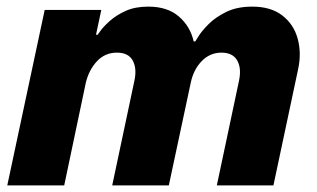

<svg xmlns="http://www.w3.org/2000/svg" viewBox="-20 -560 957 580"><path d="M2 0 115 -530H286L270 -455H275Q275 -455 284 -467.5Q293 -480 312 -497Q331 -514 359.5 -527Q388 -540 428 -540Q486 -540 520.5 -510Q555 -480 565 -435H570Q570 -435 580 -451Q590 -467 610.5 -487.5Q631 -508 663.5 -524Q696 -540 742 -540Q798 -540 832.5 -513.5Q867 -487 879 -444Q891 -401 881 -353L806 0H635L702 -316Q710 -354 696.5 -377.5Q683 -401 649 -401Q614 -401 589 -375Q564 -349 556 -309L490 0H319L386 -316Q394 -353 381 -377Q368 -401 333 -401Q297 -401 272.5 -374.5Q248 -348 239 -309L174 0Z"/></svg>

Font: Be Vietnam Pro ExtraBold
Style: Italic
Weight: 800
Italic angle: -12°
Designer: Lam Bao, Tony Le, Vietanh Nguyen
Foundry: Yellow Type Foundry
Version: Version 1.002; ttfautohint (v1.8.3)